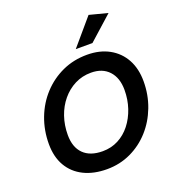

<svg xmlns="http://www.w3.org/2000/svg" viewBox="-167 -1084 1111 1223"><g transform="rotate(-20 388.5 -473.0)"><path d="M349 9Q259 9 192.5 -24Q126 -57 90 -119Q54 -181 54 -268Q54 -361 85.5 -443.5Q117 -526 174.5 -588Q232 -650 308.5 -685Q385 -720 476 -720Q562 -720 625.5 -685Q689 -650 723.5 -587Q758 -524 758 -438Q758 -347 727 -265.5Q696 -184 640.5 -122.5Q585 -61 510.5 -26Q436 9 349 9ZM362 -108Q420 -108 468 -133Q516 -158 551 -202.5Q586 -247 605.5 -305Q625 -363 625 -428Q625 -510 581.5 -557Q538 -604 461 -604Q401 -604 351 -578.5Q301 -553 264 -508.5Q227 -464 207 -405.5Q187 -347 187 -281Q187 -198 232 -153Q277 -108 362 -108ZM422 -778 573 -955 697 -923 535 -778Z"/></g></svg>

Font: Livvic SemiBold
Style: Italic
Weight: 600
Italic angle: -10°
Designer: Jacques Le Bailly, Baron von Fonthausen
Version: Version 1.001; ttfautohint (v1.8.2)